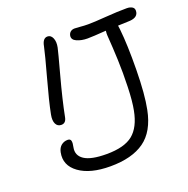

<svg xmlns="http://www.w3.org/2000/svg" viewBox="-129 -875 952 972"><g transform="rotate(-20 347.0 -389.5)"><path d="M142.1 -308.1Q121.6 -308.1 112.8 -326.2Q104 -344.2 109.9 -375Q123 -442.4 154.8 -557.1Q186.5 -671.9 194.8 -711.9Q202.1 -752.9 228 -752.9Q246.1 -752.9 254.9 -732.7Q263.7 -712.4 257.8 -683.1Q253.9 -663.6 221.7 -545.2Q189.5 -426.8 171.9 -336.9Q166 -308.1 142.1 -308.1ZM304.2 -25.9Q195.8 -25.9 136.5 -68.8Q77.1 -111.8 90.8 -179.2Q95.7 -202.6 110.6 -214.4Q125.5 -226.1 145 -226.1Q159.7 -226.1 162.4 -214.1Q165 -202.1 160.2 -181.2Q151.4 -138.7 187.5 -114.7Q223.6 -90.8 307.1 -90.8Q402.8 -90.8 449 -128.4Q495.1 -166 511.2 -250Q520.5 -295.9 522.9 -373.5Q525.4 -451.2 522.7 -519.3Q520 -587.4 515.1 -653.8Q514.2 -662.6 516.1 -679.2Q444.3 -673.8 416 -673.8Q383.8 -673.8 358.9 -684.8Q334 -695.8 337.9 -717.8Q340.3 -730 349.1 -737.1Q357.9 -744.1 371.1 -744.1Q382.8 -744.1 402.1 -742.2Q421.4 -740.2 443.8 -740.2Q474.6 -740.2 539.6 -745.1Q604.5 -750 653.8 -750Q673.3 -750 685.1 -741.7Q696.8 -733.4 692.9 -713.9Q686.5 -684.1 637.2 -684.1Q619.1 -684.1 583 -682.1Q584 -677.7 585.9 -660.2Q595.2 -574.2 593.5 -440.9Q591.8 -307.6 576.2 -231Q554.7 -121.6 487.5 -73.7Q420.4 -25.9 304.2 -25.9Z"/></g></svg>

Font: Shantell Sans Irregular Bouncy
Style: Italic
Weight: 300
Italic angle: -11.31°
Designer: Stephen Nixon, Anya Danilova, Shantell Martin
Foundry: Arrow Type
Version: Version 1.006;[9816181b4]